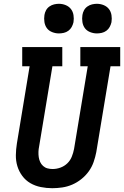

<svg xmlns="http://www.w3.org/2000/svg" viewBox="-20 -983 653 1011"><path d="M255 8Q225 8 195 2Q165 -4 140 -18.5Q115 -33 97.5 -56.5Q80 -80 71.5 -108Q63 -136 63.5 -166.5Q64 -197 69 -228L136 -634H97V-735H308V-634H256L186 -212Q183 -198 182.5 -183.5Q182 -169 184 -155.5Q186 -142 191.5 -130Q197 -118 207 -109Q217 -100 230 -96.5Q243 -93 257 -93Q278 -93 298.5 -100.5Q319 -108 334.5 -123Q350 -138 358 -158Q366 -178 370 -199L442 -634H403V-735H613V-634H562L487 -182Q482 -156 473 -130Q464 -104 447.5 -81Q431 -58 408.5 -40Q386 -22 360.5 -11Q335 0 308 4Q281 8 255 8ZM490 -807Q472 -807 454.5 -814Q437 -821 427 -834.5Q417 -848 414 -866.5Q411 -885 414 -904Q416 -917 422.5 -929Q429 -941 440.5 -949Q452 -957 465 -960Q478 -963 490 -963Q509 -963 526 -956Q543 -949 553.5 -935.5Q564 -922 567 -903.5Q570 -885 567 -866Q564 -853 557.5 -841Q551 -829 540 -821Q529 -813 516 -810Q503 -807 490 -807ZM290 -807Q272 -807 254.5 -814Q237 -821 227 -834.5Q217 -848 214 -866.5Q211 -885 214 -904Q216 -917 222.5 -929Q229 -941 240.5 -949Q252 -957 265 -960Q278 -963 290 -963Q309 -963 326 -956Q343 -949 353.5 -935.5Q364 -922 367 -903.5Q370 -885 367 -866Q364 -853 357.5 -841Q351 -829 340 -821Q329 -813 316 -810Q303 -807 290 -807Z"/></svg>

Font: Iosevka Slab Extended
Style: Bold Italic
Weight: 700
Width: 7
Italic angle: -9°
Monospace: yes
Designer: Belleve Invis
Foundry: Belleve Invis
Version: Version 11.1.0; ttfautohint (v1.8.3)